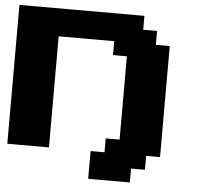

<svg xmlns="http://www.w3.org/2000/svg" viewBox="-53 -681 918 861"><g transform="rotate(5 406.0 -250.0)"><path d="M375 125H562.5V62.5H625V0H687.5V-500H625V-562.5H562.5V-625H0V0H187.5V-500H437.5V-437.5H500V-62.5H437.5V0H375Z"/></g></svg>

Font: Faithful 32x
Style: Semibold
Weight: 400
Foundry: Faithful Resource Pack
Version: Version 1.0; January 27, 2023